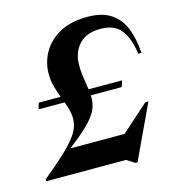

<svg xmlns="http://www.w3.org/2000/svg" viewBox="-111 -822 864 942"><g transform="rotate(-15 321.0 -350.5)"><path d="M502 -382 492 -350.5H335Q336 -334 334.5 -321.5Q332 -296 318.5 -270Q305 -244 270.5 -209.5Q236 -175 170.5 -125H446L585 -249H600.5L471.5 26H460L419.5 0H13L16.5 -11.5Q81.5 -64.5 122 -102.5Q162.5 -140.5 184 -168.2Q205.5 -196 213.5 -218.8Q221.5 -241.5 221.5 -265Q221.5 -286.5 215.8 -307.8Q210 -329 202 -350.5H69.5L79 -382H190Q179.5 -410 171 -440.2Q162.5 -470.5 162.5 -505.5Q162.5 -564 191.5 -614.5Q220.5 -665 277.2 -696Q334 -727 417.5 -727Q493.5 -727 538.2 -696.2Q583 -665.5 603.8 -611.5Q624.5 -557.5 629 -488L613 -487Q601.5 -570.5 567.5 -612Q533.5 -653.5 464.5 -653.5Q395 -653.5 358.2 -615.8Q321.5 -578 318.5 -522Q316.5 -485.5 322 -449.8Q327.5 -414 332 -382Z"/></g></svg>

Font: Newsreader 72pt SemiBold
Style: Italic
Weight: 600
Italic angle: -17°
Designer: Hugues Gentile
Foundry: Production Type
Version: Version 1.003; ttfautohint (v1.8.3)